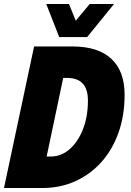

<svg xmlns="http://www.w3.org/2000/svg" viewBox="-37 -943 657 963"><path d="M-17 0 134 -710H326Q455 -710 521.5 -648Q588 -586 588 -467Q588 -364 557.5 -278Q527 -192 471.5 -130Q416 -68 340.5 -34Q265 0 175 0ZM197 -158H218Q270 -158 312 -194.5Q354 -231 379 -294.5Q404 -358 404 -438Q404 -552 301 -552H280ZM535 -923 400 -757H260L195 -923H309L343 -839L413 -923Z"/></svg>

Font: Geist Mono Black
Style: Italic
Weight: 900
Italic angle: -12°
Monospace: yes
Designer: Basement.studio, Andrés Briganti, Mateo Zaragoza
Foundry: Basement.studio, Vercel, Andrés Briganti, Guido Ferreyra, Mateo Zaragoza
Version: Version 1.500; ttfautohint (v1.8.4.7-5d5b)